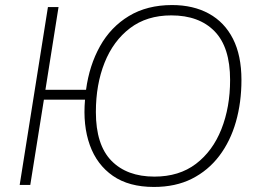

<svg xmlns="http://www.w3.org/2000/svg" viewBox="-20 -733 1024 761"><path d="M590 8Q491 8 427.5 -36Q364 -80 336 -158Q308 -236 317 -338H154L100 0H58L170 -705H212L160 -377H321Q334 -474 376.5 -550Q419 -626 491 -669.5Q563 -713 662 -713Q746 -713 808 -679Q870 -645 903.5 -579Q937 -513 937 -416Q937 -327 915 -250Q893 -173 849 -115Q805 -57 740.5 -24.5Q676 8 590 8ZM592 -33Q690 -33 756.5 -83.5Q823 -134 857.5 -221Q892 -308 892 -416Q892 -546 830.5 -609Q769 -672 659 -672Q562 -672 495.5 -621.5Q429 -571 394.5 -484.5Q360 -398 360 -289Q360 -159 421.5 -96Q483 -33 592 -33Z"/></svg>

Font: Nunito Sans 12pt ExtraLight
Style: Italic
Weight: 200
Italic angle: -9°
Designer: Vernon Adams
Foundry: Vernon Adams
Version: Version 3.101;gftools[0.9.27]